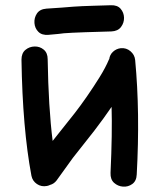

<svg xmlns="http://www.w3.org/2000/svg" viewBox="-20 -713 615 733"><path d="M159 -3Q165 -4 171 -7Q186 -11 196 -24L258 -110L340 -214Q376 -261 406 -305Q409 -206 402 -53Q401 -28 415.5 -15Q430 -2 449.5 -0.5Q469 1 485 -10.5Q501 -22 502 -47Q515 -283 496 -484Q494 -504 478 -517.5Q462 -531 441 -529Q424 -527 411.5 -515.5Q399 -504 397 -487L396 -486Q383 -455 360 -418Q337 -381 312 -345Q287 -309 266 -282L181 -175Q165 -302 162 -487Q162 -511 147 -523.5Q132 -536 112 -535.5Q92 -535 77 -522.5Q62 -510 62 -485Q66 -223 100 -42Q104 -22 121 -10.5Q138 1 159 -3ZM165 -580Q212 -584 224 -586Q232 -587 256.5 -588Q281 -589 305.5 -590Q330 -591 339 -591L405 -593Q430 -594 442 -610Q454 -626 453.5 -645.5Q453 -665 440.5 -679.5Q428 -694 403 -693L336 -691Q311 -690 294 -689.5Q277 -689 259.5 -687.5Q242 -686 216 -684L157 -680Q132 -678 121 -661.5Q110 -645 111.5 -625Q113 -605 126.5 -591.5Q140 -578 165 -580Z"/></svg>

Font: Balsamiq Sans
Style: Regular
Weight: 400
Designer: Michael Angeles
Foundry: Balsamiq SRL
Version: Version 1.020; ttfautohint (v1.8.4.7-5d5b);gftools[0.9.26]